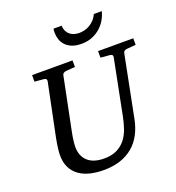

<svg xmlns="http://www.w3.org/2000/svg" viewBox="-158 -1016 1065 1159"><g transform="rotate(-20 374.5 -437.0)"><path d="M690.9 -624Q682.1 -623 675.3 -618.4Q668.5 -613.8 667 -604L589.8 -213.9Q579.6 -159.7 557.1 -116.9Q534.7 -74.2 499.8 -44.7Q464.8 -15.1 417.7 0.5Q370.6 16.1 311 16.1Q264.6 16.1 224.9 6.6Q185.1 -2.9 155.3 -23.9Q125.5 -44.9 108.6 -78.1Q91.8 -111.3 91.8 -159.2Q91.8 -174.3 95 -201.7Q98.1 -229 105 -264.2L174.8 -604Q176.3 -612.3 172.4 -617.7Q168.5 -623 154.8 -624L99.1 -628.9V-670.9H358.9V-628.9L299.8 -624Q291 -623 284.2 -618.4Q277.3 -613.8 275.9 -604L207 -264.2Q201.2 -234.9 198.5 -211.7Q195.8 -188.5 195.8 -174.8Q195.8 -143.1 205.8 -119.6Q215.8 -96.2 234.1 -80.3Q252.4 -64.5 278.6 -56.6Q304.7 -48.8 336.9 -48.8Q385.7 -48.8 418.7 -65.2Q451.7 -81.5 473.6 -108.9Q495.6 -136.2 508.3 -172.6Q521 -209 528.8 -249L599.1 -604Q600.6 -612.3 596.7 -617.7Q592.8 -623 579.1 -624L522.9 -628.9V-670.9H749V-628.9ZM626.5 -890.1Q620.6 -864.7 606.2 -839.1Q591.8 -813.5 569.1 -792.7Q546.4 -772 515.4 -759Q484.4 -746.1 444.8 -746.1Q409.2 -746.1 384.3 -756.3Q359.4 -766.6 344 -783.2Q328.6 -799.8 321.5 -820.8Q314.5 -841.8 314.5 -863.3Q314.5 -869.1 314.9 -876Q315.4 -882.8 316.4 -890.1H368.7Q369.6 -868.2 377.7 -853.3Q385.7 -838.4 397.9 -829.3Q410.2 -820.3 425 -816.4Q439.9 -812.5 454.6 -812.5Q469.7 -812.5 487.1 -816.4Q504.4 -820.3 520.8 -829.6Q537.1 -838.9 551.5 -853.8Q565.9 -868.7 575.7 -890.1Z"/></g></svg>

Font: Charis SIL Phon
Style: Italic
Weight: 400
Italic angle: -11°
Foundry: SIL International
Version: Version 5.000